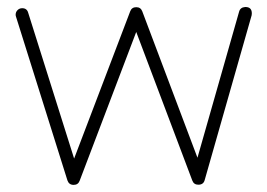

<svg xmlns="http://www.w3.org/2000/svg" viewBox="-20 -517 759 545"><path d="M675.8 -497.1H676.8Q694.8 -497.1 694.8 -479Q694.8 -475.1 694.3 -473.6L561 -5.9Q557.6 7.3 543 7.3Q530.3 7.3 525.9 -4.4L366.7 -426.3L206.1 -3.9Q201.7 7.8 189 7.8Q175.8 7.8 171.4 -4.9L25.4 -469.7Q24.4 -472.7 24.4 -475.1Q24.4 -482.9 29.8 -488.3Q35.2 -493.7 43 -493.7Q56.6 -493.7 60.1 -480.5L190.4 -66.9L349.6 -484.9Q354 -496.6 366.7 -496.6Q379.4 -496.6 383.8 -484.9L540.5 -69.3L658.7 -483.9Q662.1 -496.1 675.8 -497.1Z"/></svg>

Font: Manjari Thin
Style: Regular
Weight: 100
Designer: Santhosh Thottingal <santhosh.thottingal@gmail.com>
Version: Version 2.000